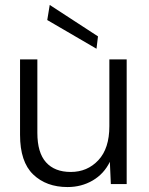

<svg xmlns="http://www.w3.org/2000/svg" viewBox="-20 -744 603 776"><path d="M253 12Q167 12 114 -39Q61 -90 61 -199V-504H131V-207Q131 -127 166 -88Q201 -49 266 -49Q333 -49 377.5 -96.5Q422 -144 422 -234V-504H492V0H428L424 -90Q400 -41 354.5 -14.5Q309 12 253 12ZM370 -547 171 -663 181 -724 376 -597Z"/></svg>

Font: DM Sans Light
Style: Regular
Weight: 300
Designer: Colophon Foundry, Jonny Pinhorn
Foundry: Colophon Foundry
Version: Version 4.004; ttfautohint (v1.8.4.7-5d5b)